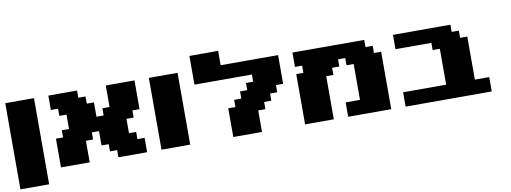

<svg xmlns="http://www.w3.org/2000/svg" viewBox="-67 -1136 4384 1646"><g transform="rotate(-10 2125.0 -312.5)"><path d="M0 125H250V-625H0Z M875 0H1125V-125H1062.5V-187.5H1000V-312.5H1062.5V-375H1125V-625H875V-437.5H812.5V-375H750V-500H687.5V-562.5H625V-625H375V-500H437.5V-437.5H500V-312.5H437.5V-250H375V0H625V-187.5H687.5V-250H750V-125H812.5V-62.5H875Z M1250 0H1500V-625H1250Z M1875 0H2125V-187.5H2187.5V-250H2250V-312.5H2312.5V-375H2375V-625H1875V-750H1625V-500H2125V-437.5H2062.5V-375H2000V-312.5H1937.5V-250H1875Z M2875 0H3250V-500H3187.5V-562.5H3125V-625H2500V-500H2562.5V-437.5H2500V0H2750V-375H2812.5V-437.5H2875V-500H2937.5V-437.5H3000V-125H2875Z M3375 0H4125V-125H4000V-500H3937.5V-562.5H3875V-625H3375V-500H3687.5V-437.5H3750V-125H3375Z"/></g></svg>

Font: Faithful 32x
Style: Bold
Weight: 400
Foundry: Faithful Resource Pack
Version: Version 1.0; January 27, 2023